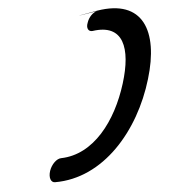

<svg xmlns="http://www.w3.org/2000/svg" viewBox="-20 -410 437 471"><path d="M219 -383C209 -381 198 -368 195 -354C191 -341 197 -332 207 -334C283 -352 300 -292 281 -205C261 -113 210 -31 130 -22C119 -21 107 -7 103 9C99 26 105 38 115 37C115 37 7 47 115 37C234 27 317 -89 343 -216C368 -335 330 -412 219 -384C118 -357 219 -383 219 -383Z"/></svg>

Font: Hi. Perspective
Style: Perspective
Weight: 400
Designer: Mew Too, Robert Jablonski
Foundry: Cannot Into Space Fonts
Version: Version 1.996